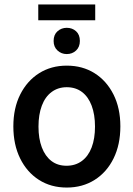

<svg xmlns="http://www.w3.org/2000/svg" viewBox="-20 -830 600 863"><path d="M280 13Q209 13 155 -21.5Q101 -56 70.5 -118Q40 -180 40 -262Q40 -344 71 -405.5Q102 -467 156 -501Q210 -535 280 -535Q351 -535 405 -501Q459 -467 490 -405.5Q521 -344 521 -262Q521 -180 490.5 -118Q460 -56 405.5 -21.5Q351 13 280 13ZM279 -85Q319 -85 348 -106.5Q377 -128 392 -167.5Q407 -207 407 -261Q407 -315 392 -355Q377 -395 348.5 -416.5Q320 -438 280 -438Q241 -438 212 -416.5Q183 -395 168 -355Q153 -315 153 -261Q153 -207 168 -167.5Q183 -128 211 -106.5Q239 -85 279 -85ZM152 -739V-810H408V-739ZM280 -587Q256 -587 238.5 -603Q221 -619 221 -646Q221 -674 238.5 -689.5Q256 -705 280 -705Q305 -705 322 -689.5Q339 -674 339 -646Q339 -619 322 -603Q305 -587 280 -587Z"/></svg>

Font: Ubuntu Sans Mono Medium
Style: Regular
Weight: 500
Monospace: yes
Designer: Dalton Maag Ltd
Foundry: Dalton Maag Ltd
Version: Version 1.006